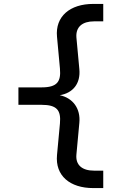

<svg xmlns="http://www.w3.org/2000/svg" viewBox="-20 -850 640 980"><path d="M507 -741V-830H456C338 -830 261 -767 271 -662L286 -500C292 -433 272 -404 192 -404H74V-315H192C271 -315 292 -287 286 -220L271 -59C261 47 337 110 456 110H507V21H460C400 21 365 -7 370 -61L385 -223C392 -296 352 -350 285 -364C352 -375 392 -423 385 -497L370 -659C366 -713 401 -741 460 -741Z"/></svg>

Font: Tekne LDO Medium
Style: Regular
Weight: 500
Monospace: yes
Designer: Alessio Laiso, Mario Rullo, Paolo Rosset
Foundry: Alessio Laiso
Version: Version 1.000;hotconv 1.0.109;makeotfexe 2.5.65596